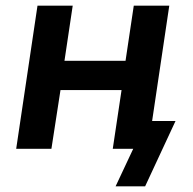

<svg xmlns="http://www.w3.org/2000/svg" viewBox="-20 -524 681 676"><path d="M387 132 449 0H385L400 -98H598L491 132ZM37 0 112 -504H236L207 -310H422L451 -504H576L501 0H377L408 -207H193L161 0Z"/></svg>

Font: Nunitoga
Style: Bold Italic
Weight: 700
Italic angle: -9°
Designer: Vernon Adams
Foundry: Vernon Adams
Version: Version 1.0